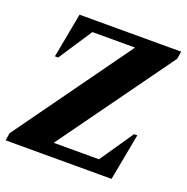

<svg xmlns="http://www.w3.org/2000/svg" viewBox="-130 -772 860 884"><g transform="rotate(20 300.0 -330.0)"><path d="M-10 0 -4 -37 404 -605H195L87 -441H71L112 -660H610L604 -623L202 -65H424L536 -229H552L509 0Z"/></g></svg>

Font: Spectral ExtraBold
Style: Italic
Weight: 800
Italic angle: -10°
Designer: Jean-Baptiste Levee
Foundry: Production Type
Version: Version 2.001